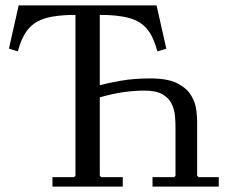

<svg xmlns="http://www.w3.org/2000/svg" viewBox="-20 -690 869 710"><path d="M514 -355Q478 -355 438 -349.5Q398 -344 349 -330V-375Q379 -383 427 -391.5Q475 -400 536 -400Q601 -400 636.5 -381.5Q672 -363 687.5 -336Q703 -309 706 -282.5Q709 -256 709 -240V-40L714 -35H789V0H544V-35H624L629 -40V-220Q629 -239 627 -262Q625 -285 614.5 -306.5Q604 -328 580.5 -341.5Q557 -355 514 -355ZM559 -670 595 -510 562 -500Q548 -553 524.5 -582Q501 -611 459 -623Q417 -635 349 -635V-40L354 -35H434V0H174V-35H254L259 -40V-635Q191 -635 149.5 -623Q108 -611 84 -582Q60 -553 46 -500L13 -510L49 -670Z"/></svg>

Font: Brygada 1918
Style: Regular
Weight: 400
Designer: Mateusz Machalski | Borys Kosmynka | Przemek Hoffer
Foundry: NIEPODLEGLA 2018
Version: Version 3.006